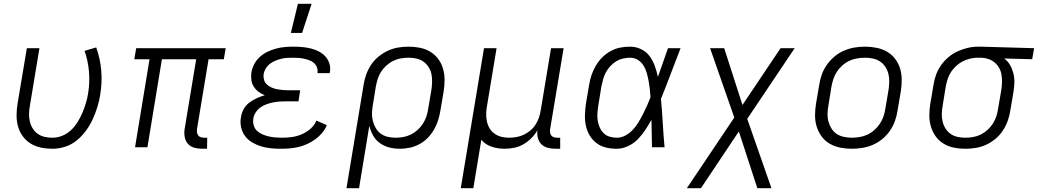

<svg xmlns="http://www.w3.org/2000/svg" viewBox="-20 -773 5449 1008"><path d="M256 8Q225 8 195.5 2Q166 -4 141.5 -19Q117 -34 100 -57Q83 -80 75 -108Q67 -136 67 -166.5Q67 -197 72 -228L121 -520H187L137 -218Q133 -197 132.5 -176Q132 -155 136.5 -135.5Q141 -116 151.5 -99Q162 -82 178 -70.5Q194 -59 214.5 -54.5Q235 -50 256 -50Q282 -50 307.5 -60.5Q333 -71 353.5 -90.5Q374 -110 388.5 -134Q403 -158 413.5 -183Q424 -208 431.5 -233.5Q439 -259 443 -285Q452 -342 447 -398.5Q442 -455 424 -506L485 -524Q506 -467 511.5 -403.5Q517 -340 506 -275Q501 -243 491 -210.5Q481 -178 466.5 -146.5Q452 -115 431 -86.5Q410 -58 382.5 -35.5Q355 -13 321.5 -2.5Q288 8 256 8Z M1042 8Q1020 8 1000 2.5Q980 -3 967 -17.5Q954 -32 950 -52.5Q946 -73 949 -94L1010 -462H830L754 0H689L765 -462H685L695 -520H1165L1155 -462H1075L1014 -94Q1013 -85 1014.5 -76.5Q1016 -68 1021 -61.5Q1026 -55 1034.5 -52.5Q1043 -50 1052 -50H1068L1067 8Z M1456 8Q1429 8 1402.5 5.5Q1376 3 1351.5 -4.5Q1327 -12 1304.5 -25Q1282 -38 1267 -58Q1252 -78 1246 -104Q1240 -130 1245 -157Q1248 -179 1259 -199.5Q1270 -220 1288.5 -234Q1307 -248 1328 -257.5Q1349 -267 1370 -273Q1352 -280 1337 -291.5Q1322 -303 1312 -318.5Q1302 -334 1299.5 -354Q1297 -374 1300 -394Q1304 -416 1315.5 -437.5Q1327 -459 1345 -475Q1363 -491 1385 -501.5Q1407 -512 1429.5 -518Q1452 -524 1475 -526Q1498 -528 1521 -528Q1544 -528 1567 -526Q1590 -524 1612 -518.5Q1634 -513 1653.5 -503Q1673 -493 1687.5 -477.5Q1702 -462 1709 -440.5Q1716 -419 1712 -395L1711 -389H1646L1647 -392Q1649 -407 1643.5 -420.5Q1638 -434 1627.5 -443Q1617 -452 1603 -457Q1589 -462 1575 -465Q1561 -468 1546.5 -469Q1532 -470 1517 -470Q1501 -470 1485.5 -469Q1470 -468 1455 -464Q1440 -460 1425 -454Q1410 -448 1397 -438Q1384 -428 1375.5 -414Q1367 -400 1364 -384Q1362 -369 1366 -354.5Q1370 -340 1380.5 -330Q1391 -320 1404.5 -314Q1418 -308 1432.5 -305Q1447 -302 1462 -300.5Q1477 -299 1493 -299H1556L1547 -241H1484Q1467 -241 1449.5 -240Q1432 -239 1414.5 -235.5Q1397 -232 1380 -226Q1363 -220 1348 -209.5Q1333 -199 1322.5 -183Q1312 -167 1310 -150Q1307 -132 1312 -115Q1317 -98 1329 -86.5Q1341 -75 1357 -68Q1373 -61 1390 -57Q1407 -53 1425 -51.5Q1443 -50 1461 -50Q1487 -50 1512.5 -53.5Q1538 -57 1563 -67.5Q1588 -78 1609.5 -96.5Q1631 -115 1641 -140L1696 -116Q1687 -94 1671 -75Q1655 -56 1635 -41.5Q1615 -27 1593 -17Q1571 -7 1548 -1.5Q1525 4 1502 6Q1479 8 1456 8ZM1507 -600 1544 -753H1616L1566 -600Z M1799 215 1889 -328Q1893 -355 1902.5 -381.5Q1912 -408 1928 -432.5Q1944 -457 1967.5 -476Q1991 -495 2017 -507Q2043 -519 2070.5 -523.5Q2098 -528 2125 -528Q2156 -528 2185.5 -522Q2215 -516 2239.5 -501Q2264 -486 2281 -463Q2298 -440 2306 -412Q2314 -384 2314 -353.5Q2314 -323 2309 -292L2292 -192Q2288 -167 2280 -141.5Q2272 -116 2258.5 -92.5Q2245 -69 2225.5 -49Q2206 -29 2181.5 -16Q2157 -3 2131 2.5Q2105 8 2080 8Q2050 8 2023 1Q1996 -6 1974 -22Q1952 -38 1938.5 -62Q1925 -86 1919 -113L1865 215ZM2056 -50Q2076 -50 2096.5 -53.5Q2117 -57 2136.5 -66.5Q2156 -76 2172.5 -91Q2189 -106 2200.5 -124Q2212 -142 2218.5 -161.5Q2225 -181 2228 -202L2245 -302Q2248 -323 2248.5 -344Q2249 -365 2245 -384.5Q2241 -404 2230 -421Q2219 -438 2203 -449.5Q2187 -461 2167 -465.5Q2147 -470 2126 -470Q2106 -470 2085 -466.5Q2064 -463 2044.5 -453.5Q2025 -444 2008.5 -429Q1992 -414 1980.5 -396Q1969 -378 1963 -358.5Q1957 -339 1953 -318L1938 -225Q1934 -204 1933 -182Q1932 -160 1937 -140Q1942 -120 1952 -102Q1962 -84 1978 -72Q1994 -60 2014.5 -55Q2035 -50 2056 -50Z M2399 215 2521 -520H2587L2537 -218Q2533 -198 2532.5 -177Q2532 -156 2536 -136.5Q2540 -117 2550 -100Q2560 -83 2576 -71.5Q2592 -60 2611.5 -55Q2631 -50 2652 -50Q2672 -50 2691.5 -53.5Q2711 -57 2729.5 -65.5Q2748 -74 2764.5 -88Q2781 -102 2792 -119.5Q2803 -137 2809.5 -156Q2816 -175 2819 -195L2873 -520H2939L2868 -94Q2867 -85 2868 -76.5Q2869 -68 2874.5 -61.5Q2880 -55 2888 -52.5Q2896 -50 2905 -50H2921V8H2895Q2874 8 2854.5 2.5Q2835 -3 2822 -16Q2809 -29 2804 -48.5Q2799 -68 2801 -89Q2789 -67 2769.5 -47.5Q2750 -28 2727 -15Q2704 -2 2678.5 3Q2653 8 2629 8Q2593 8 2560.5 -3Q2528 -14 2507 -39L2465 215Z M3218 8Q3189 8 3161.5 1.5Q3134 -5 3112 -21.5Q3090 -38 3076 -61.5Q3062 -85 3056 -112.5Q3050 -140 3051 -169.5Q3052 -199 3056 -228L3073 -328Q3077 -354 3085.5 -379Q3094 -404 3108 -428Q3122 -452 3141.5 -471.5Q3161 -491 3185.5 -504.5Q3210 -518 3236 -523Q3262 -528 3288 -528Q3319 -528 3346.5 -514.5Q3374 -501 3391 -477.5Q3408 -454 3418 -426Q3428 -398 3434 -369Q3447 -407 3460.5 -444.5Q3474 -482 3487 -520H3553Q3527 -454 3502 -387Q3477 -320 3450 -254Q3456 -191 3459.5 -127Q3463 -63 3469 0H3403Q3402 -36 3401.5 -72Q3401 -108 3400 -144Q3385 -117 3367.5 -90.5Q3350 -64 3328 -41.5Q3306 -19 3276.5 -5.5Q3247 8 3218 8ZM3219 -50Q3242 -50 3264 -62Q3286 -74 3303 -92.5Q3320 -111 3332.5 -132Q3345 -153 3356 -174.5Q3367 -196 3377 -218.5Q3387 -241 3395 -263Q3394 -285 3391.5 -306.5Q3389 -328 3385 -349.5Q3381 -371 3375 -391.5Q3369 -412 3358 -429.5Q3347 -447 3329 -458.5Q3311 -470 3289 -470Q3270 -470 3250.5 -465.5Q3231 -461 3214 -450.5Q3197 -440 3183 -424.5Q3169 -409 3160 -391.5Q3151 -374 3146 -355.5Q3141 -337 3137 -318L3121 -218Q3118 -199 3116.5 -179Q3115 -159 3118 -140Q3121 -121 3128.5 -104Q3136 -87 3149 -74Q3162 -61 3180.5 -55.5Q3199 -50 3219 -50Z M3586 215 3835 -156 3708 -520H3782L3878 -222L4078 -520H4152L3903 -149L4030 215H3956L3859 -83L3660 215Z M4452 8Q4421 8 4391 2Q4361 -4 4336 -18.5Q4311 -33 4294 -56Q4277 -79 4268 -107Q4259 -135 4259 -166Q4259 -197 4264 -228L4281 -328Q4285 -355 4294.5 -382Q4304 -409 4321.5 -433.5Q4339 -458 4362 -477Q4385 -496 4412 -507.5Q4439 -519 4466.5 -523.5Q4494 -528 4521 -528Q4552 -528 4582 -522Q4612 -516 4637 -501.5Q4662 -487 4679.5 -464Q4697 -441 4705.5 -413Q4714 -385 4714 -354Q4714 -323 4709 -292L4692 -192Q4688 -165 4678.5 -138Q4669 -111 4652 -86.5Q4635 -62 4612 -43Q4589 -24 4562 -12.5Q4535 -1 4507 3.5Q4479 8 4452 8ZM4452 -50Q4472 -50 4493 -53.5Q4514 -57 4533.5 -66Q4553 -75 4570 -90Q4587 -105 4599 -123Q4611 -141 4618 -161Q4625 -181 4628 -202L4645 -302Q4648 -323 4648.5 -344.5Q4649 -366 4644 -385.5Q4639 -405 4628 -422Q4617 -439 4600.5 -450Q4584 -461 4563.5 -465.5Q4543 -470 4522 -470Q4502 -470 4480.5 -466.5Q4459 -463 4439.5 -454Q4420 -445 4403 -430Q4386 -415 4374 -397Q4362 -379 4355.5 -359Q4349 -339 4345 -318L4329 -218Q4325 -197 4324.5 -175.5Q4324 -154 4329.5 -134.5Q4335 -115 4345.5 -98Q4356 -81 4372.5 -70Q4389 -59 4410 -54.5Q4431 -50 4452 -50Z M5048 8Q5017 8 4987.5 2Q4958 -4 4933.5 -19Q4909 -34 4892.5 -57Q4876 -80 4867.5 -108Q4859 -136 4859 -166.5Q4859 -197 4864 -228L4881 -328Q4885 -355 4894.5 -381Q4904 -407 4920.5 -430.5Q4937 -454 4959.5 -473Q4982 -492 5007.5 -503.5Q5033 -515 5060 -521.5Q5087 -528 5114 -528H5131L5409 -520L5399 -462L5252 -466Q5271 -452 5282.5 -432Q5294 -412 5300 -389Q5306 -366 5305.5 -341.5Q5305 -317 5301 -292L5284 -192Q5280 -165 5270.5 -138.5Q5261 -112 5245 -87.5Q5229 -63 5206 -44Q5183 -25 5157 -13Q5131 -1 5103 3.5Q5075 8 5048 8ZM5048 -50Q5068 -50 5088.5 -53.5Q5109 -57 5128.5 -66.5Q5148 -76 5164.5 -91Q5181 -106 5192.5 -124Q5204 -142 5210.5 -161.5Q5217 -181 5220 -202L5237 -302Q5240 -321 5240.5 -341Q5241 -361 5238 -380Q5235 -399 5226 -415.5Q5217 -432 5203 -444Q5189 -456 5171 -462.5Q5153 -469 5134 -470H5111Q5092 -470 5072 -465Q5052 -460 5033.5 -450.5Q5015 -441 4999.5 -426.5Q4984 -412 4972.5 -394.5Q4961 -377 4955 -357.5Q4949 -338 4945 -318L4929 -218Q4925 -197 4924.5 -176Q4924 -155 4928.5 -135.5Q4933 -116 4943.5 -99Q4954 -82 4970 -70.5Q4986 -59 5006.5 -54.5Q5027 -50 5048 -50Z"/></svg>

Font: Iosevka Aile Light
Style: Italic
Weight: 300
Italic angle: -9°
Designer: Belleve Invis
Foundry: Belleve Invis
Version: Version 31.1.0; ttfautohint (v1.8.4)